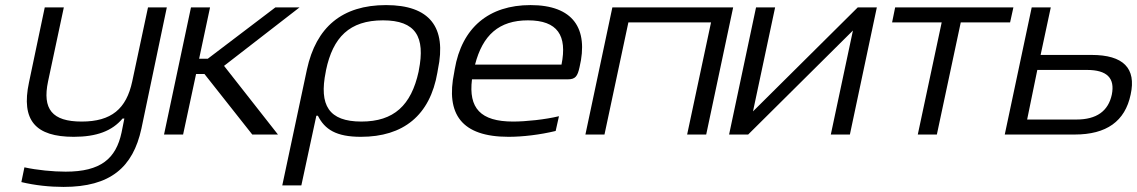

<svg xmlns="http://www.w3.org/2000/svg" viewBox="-20 -529 4471 755"><path d="M536 -23 636 -500H562L500 -209C477 -101 418 -51 301 -51C185 -51 146 -100 169 -209L231 -500H156L94 -205C62 -55 120 9 270 9C360 9 421 -14 462 -63H469L458 -8C436 95 376 146 238 146C189 146 126 140 76 129L64 187C118 200 176 206 230 206C414 206 503 129 536 -23Z M731 -500 625 0H700L751 -238H784L972 0H1073L861 -270L1158 -500H1063L797 -298H763L806 -500Z M1700 -244 1702 -256C1737 -422 1670 -509 1498 -509C1325 -509 1223 -422 1187 -256L1090 200H1165L1224 -74H1230C1257 -20 1302 9 1399 9C1566 9 1671 -75 1700 -244ZM1261 -247 1262 -253C1289 -382 1354 -449 1486 -449C1615 -449 1653 -384 1627 -253L1626 -247C1597 -115 1529 -51 1401 -51C1273 -51 1234 -115 1261 -247Z M2259 -265C2295 -417 2234 -509 2066 -509C1903 -509 1796 -421 1768 -256L1766 -244C1732 -80 1795 9 1980 9C2035 9 2103 1 2165 -14L2178 -72C2124 -59 2048 -51 1998 -51C1869 -51 1822 -104 1836 -217H2212C2243 -217 2251 -229 2259 -265ZM1848 -275C1878 -391 1942 -449 2056 -449C2173 -449 2211 -389 2188 -275Z M2282 0H2357L2451 -441H2776L2682 0H2757L2863 -500H2388Z M2847 0H2922L3334 -409L3247 0H3322L3428 -500H3353L2941 -91L3028 -500H2953Z M3589 0H3664L3758 -441H3952L3965 -500H3500L3488 -441H3683Z M3931 0H4206C4331 0 4404 -52 4426 -157C4449 -261 4397 -313 4272 -313H4072L4112 -500H4037ZM4019 -59 4059 -254H4254C4333 -254 4365 -222 4352 -157C4338 -92 4292 -59 4213 -59Z"/></svg>

Font: LT Wave Light
Style: Italic
Weight: 300
Designer: Daniel Lyons
Version: Version 2.5 (Glyphs App)